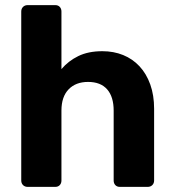

<svg xmlns="http://www.w3.org/2000/svg" viewBox="-20 -730 679 750"><path d="M88 0Q77 0 70 -7Q63 -14 63 -25V-685Q63 -696 70 -703Q77 -710 88 -710H196Q207 -710 213.5 -703Q220 -696 220 -685V-460Q247 -492 286 -511Q325 -530 380 -530Q424 -530 461 -515Q498 -500 525 -471Q552 -442 567 -400Q582 -358 582 -305V-25Q582 -14 575 -7Q568 0 557 0H448Q437 0 430.5 -7Q424 -14 424 -25V-298Q424 -352 398.5 -381Q373 -410 324 -410Q276 -410 248 -381Q220 -352 220 -298V-25Q220 -14 213.5 -7Q207 0 196 0Z"/></svg>

Font: Fz Rubik SemBd
Style: Regular
Weight: 600
Designer: Hubert and Fischer
Foundry: Hubert and Fischer
Version: Vit hóa bi FontZin.com